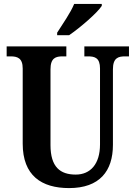

<svg xmlns="http://www.w3.org/2000/svg" viewBox="-20 -951 693 981"><path d="M272 -784V-771H333C390 -810 478 -886 500 -921V-931H359C341 -886 299 -827 272 -784ZM333 10C489 10 557 -77 557 -211V-597C557 -655 584 -663 619 -663H639V-714H411V-663H430C465 -663 491 -655 491 -601V-213C491 -113 442 -59 367 -59C288 -59 238 -97 238 -210V-597C238 -655 265 -663 300 -663H319V-714H14V-663H34C68 -663 96 -655 96 -601V-217C96 -54 192 10 333 10Z"/></svg>

Font: Noto Serif Ethiopic Condensed
Style: Bold
Weight: 700
Width: 3
Designer: Monotype Design Team
Foundry: Monotype Imaging Inc.
Version: Version 2.102